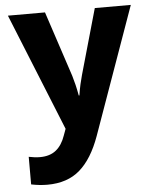

<svg xmlns="http://www.w3.org/2000/svg" viewBox="-55 -595 710 887"><g transform="rotate(-5 300.0 -152.0)"><path d="M129 245Q93 245 54 237V109Q82 115 106 115Q152 115 180.5 92Q209 69 224 25L235 -5L15 -549H187L287 -246Q293 -226 298.5 -203.5Q304 -181 309 -153H312Q316 -180 321.5 -204.5Q327 -229 332 -246L418 -549H585L375 41Q338 144 280 194.5Q222 245 129 245Z"/></g></svg>

Font: Noto Sans Mono ExtraBold
Style: Regular
Weight: 800
Designer: Monotype Design Team
Foundry: Monotype Imaging Inc.
Version: Version 2.014